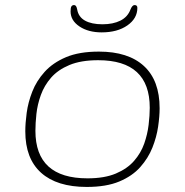

<svg xmlns="http://www.w3.org/2000/svg" viewBox="-20 -733 731 759"><path d="M323 6Q205 6 142.5 -50Q80 -106 80 -214Q80 -246 85.5 -287Q91 -328 107.5 -370.5Q124 -413 156.5 -449Q189 -485 241 -507Q293 -529 371 -529Q487 -529 549 -472Q611 -415 611 -305Q611 -273 605 -232Q599 -191 582.5 -149.5Q566 -108 534.5 -72.5Q503 -37 451.5 -15.5Q400 6 323 6ZM326 -28Q393 -28 438 -47Q483 -66 510 -97Q537 -128 550 -165Q563 -202 567.5 -239.5Q572 -277 572 -307Q572 -495 368 -495Q300 -495 254.5 -476Q209 -457 182 -426Q155 -395 141.5 -357.5Q128 -320 124 -283Q120 -246 120 -216Q120 -28 326 -28ZM382 -605Q329 -605 294 -628.5Q259 -652 259 -688Q259 -703 262.5 -708Q266 -713 273 -713Q282 -713 285 -696Q290 -666 316 -651.5Q342 -637 385 -637Q427 -637 456 -651.5Q485 -666 496 -696Q503 -713 512 -713Q523 -713 523 -702Q523 -660 483.5 -632.5Q444 -605 382 -605Z"/></svg>

Font: Asap Expanded Expanded Thin
Style: Italic
Weight: 100
Width: 7
Italic angle: -6°
Designer: Pablo Cosgaya
Foundry: Omnibus-Type
Version: Version 3.001; ttfautohint (v1.8.4.7-5d5b)